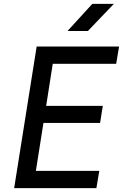

<svg xmlns="http://www.w3.org/2000/svg" viewBox="-20 -970 640 990"><path d="M328 -810H433L567 -950H456ZM53 0H477L492 -89H165L204 -336H496L510 -424H218L252 -641H579L594 -730H169Z"/></svg>

Font: JetBrains Mono Medium
Style: Italic
Weight: 436
Italic angle: -9°
Monospace: yes
Designer: Philipp Nurullin, Konstantin Bulenkov
Foundry: JetBrains
Version: Version 2.305